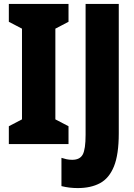

<svg xmlns="http://www.w3.org/2000/svg" viewBox="-20 -734 684 978"><path d="M329 0H25V-91L92 -126V-588L25 -623V-714H329V-623L262 -588V-126L329 -91ZM376 224Q354 224 333.5 221.5Q313 219 293 214V70Q305 74 318.5 77Q332 80 348 80Q387 80 401.5 53Q416 26 416 -47V-714H585V-55Q585 53 560.5 113.5Q536 174 489.5 199Q443 224 376 224Z"/></svg>

Font: Noto Sans Tamil ExtraCondensed Black
Style: Regular
Weight: 900
Width: 2
Designer: Jelle Bosma - Monotype Design Team
Foundry: Monotype Imaging Inc.
Version: Version 2.004; ttfautohint (v1.8.4.7-5d5b)